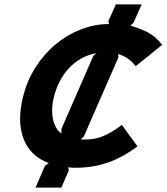

<svg xmlns="http://www.w3.org/2000/svg" viewBox="-20 -840 755 870"><path d="M603 -177Q535 -126 467.5 -103Q400 -80 326 -80Q314 -80 308 -80Q302 -80 289 -82L292 -68L258 10H141L184 -89L201 -101Q116 -133 86.5 -211.5Q57 -290 84 -400Q102 -474 141 -535Q180 -596 232.5 -639.5Q285 -683 347 -707Q409 -731 474 -731L471 -744L505 -820H622L585 -737L571 -724Q614 -711 648.5 -694Q683 -677 715 -637L595 -540Q580 -560 560 -574Q540 -588 515 -595L517 -581L360 -222L346 -208H358Q406 -206 447 -223Q488 -240 532 -274ZM417 -599Q377 -592 345.5 -573.5Q314 -555 290 -528.5Q266 -502 249.5 -469Q233 -436 224 -400Q218 -376 216.5 -352.5Q215 -329 218.5 -307.5Q222 -286 231.5 -267Q241 -248 258 -235V-255L403 -587Z"/></svg>

Font: TypoPRO Sinkin Sans
Style: 600 SemiBold Italic
Weight: 600
Italic angle: -112°
Designer: Keith Bates
Foundry: K-Type
Version: Sinkin Sans (version 1.0)  by Keith Bates   •   © 2014   www